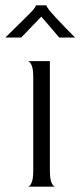

<svg xmlns="http://www.w3.org/2000/svg" viewBox="-56 -696 300 716"><path d="M48 0Q55 0 61.5 -14Q68 -28 68 -60V-408Q68 -440 61.5 -453.5Q55 -467 48 -468H130V-60Q130 -28 136.5 -14Q143 0 150 0ZM-36 -556Q-21 -571 -2 -589.5Q17 -608 35 -626Q53 -644 64 -655Q72 -664 75 -669.5Q78 -675 78 -676H117Q117 -672 130 -655Q136 -648 152 -630.5Q168 -613 187.5 -593Q207 -573 224 -556H165L98 -634L23 -556Z"/></svg>

Font: Red Rose Light
Style: Regular
Weight: 300
Designer: Jaikishan Patel
Version: Version 1.001; ttfautohint (v1.8.3)